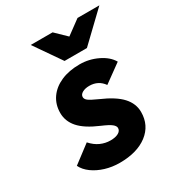

<svg xmlns="http://www.w3.org/2000/svg" viewBox="-176 -847 904 974"><g transform="rotate(-30 275.5 -360.0)"><path d="M242 12Q198 12 158 -0.2Q118 -12.5 88.2 -34.2Q58.5 -56 45 -84L148 -162Q172 -135 200 -122.5Q228 -110 258 -110Q287.5 -110 304.8 -119.8Q322 -129.5 322 -146Q322 -158 307 -170Q292 -182 252 -199Q174 -232 140 -270.8Q106 -309.5 106 -358Q106 -407.5 132 -444.8Q158 -482 204.8 -502.5Q251.5 -523 314 -523Q369 -523 418.2 -499.2Q467.5 -475.5 489 -438L384 -362Q354.5 -404 302 -404Q277.5 -404 261.2 -394.8Q245 -385.5 245 -371Q245 -359 257.8 -349Q270.5 -339 311 -321Q392 -286 428 -246.5Q464 -207 464 -158Q464 -80 404 -34Q344 12 242 12ZM257 -576 149 -732H277L340 -671L423 -732H551L388 -576Z"/></g></svg>

Font: Overpass Black
Style: Italic
Weight: 900
Italic angle: -10°
Designer: Delve Withrington, Dave Bailey, Thomas Jockin
Foundry: Delve Fonts LLC
Version: Version 4.000